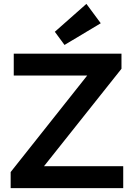

<svg xmlns="http://www.w3.org/2000/svg" viewBox="-20 -971 692 991"><path d="M313 -739 263 -807 426 -951 500 -851ZM35 0V-83L430 -581H51V-694H607V-616L207 -113H616V0Z"/></svg>

Font: Cantarell
Style: Bold
Weight: 700
Designer: Dave Crossland, Nikolaus Waxweiler, Florian Fecher, Jacques Le Bailly, Eben Sorkin, Alexei Vanyashin, Alexios Zavras, Em
Version: Version 0.303